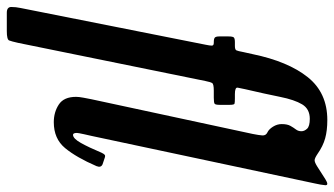

<svg xmlns="http://www.w3.org/2000/svg" viewBox="-263 -603 982 564"><g transform="rotate(90 228.0 -321.0)"><path d="M485 -755.5 345.5 -100Q344 -93.5 340.2 -76.5Q336.5 -59.5 336.5 -56Q336.5 -44.5 342 -44.5Q353 -44.5 366 -67.8Q379 -91 394.5 -128Q398 -135.5 401 -137.8Q404 -140 411.5 -137L428 -131.5Q439.5 -127 434 -113.5Q408.5 -54.5 381 -21.2Q353.5 12 305 12Q275.5 12 253 -2.8Q230.5 -17.5 230.5 -53.5Q230.5 -62 233 -75.2Q235.5 -88.5 237.5 -98.5L339.5 -572.5Q343 -590 343.8 -600.5Q344.5 -611 335 -615.5Q326 -619.5 318.2 -631.8Q310.5 -644 310.5 -657.5Q310.5 -674 315.8 -683.2Q321 -692.5 326.2 -699.2Q331.5 -706 331.5 -715.5Q331.5 -724 324.2 -732Q317 -740 295 -740Q266 -740 252.5 -717.5Q239 -695 230.5 -652.5Q222 -610 208 -550Q205 -536.5 203.5 -528.2Q202 -520 222.5 -520H235Q247.5 -520 250.8 -518.8Q254 -517.5 254 -503.5V-476Q254 -463 250.8 -460.5Q247.5 -458 233 -458H212Q193 -458 190 -453.2Q187 -448.5 184 -433.5L72 116.5Q67.5 136.5 64.8 143.2Q62 150 37.5 150H-16.5Q-33.5 150 -33.5 136.8Q-33.5 123.5 -30.5 109.5L77.5 -434.5Q80 -446.5 80 -452.2Q80 -458 72 -458H70.5Q60 -458 56.5 -461Q53 -464 53 -474.5V-501Q53 -514 56.2 -517Q59.5 -520 70 -520H81Q91.5 -520 93.8 -524.2Q96 -528.5 99 -545L105 -572Q126.5 -676 172.5 -733.8Q218.5 -791.5 298.5 -791.5Q329.5 -791.5 352.2 -785.2Q375 -779 398.5 -762.5Q410.5 -754.5 416.5 -754.2Q422.5 -754 434.5 -761.5L472 -785.5Q491 -797.5 490 -785.2Q489 -773 485 -755.5Z"/></g></svg>

Font: Besley* Condensed Medium
Style: Italic
Weight: 500
Width: 3
Italic angle: -13°
Designer: Owen Earl
Foundry: indestructible type*
Version: Version 3.000; ttfautohint (v1.8.3)